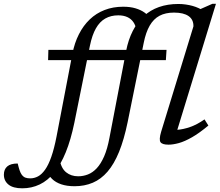

<svg xmlns="http://www.w3.org/2000/svg" viewBox="-186 -754 1160 1014"><path d="M68 -436.5 69.5 -490.5H693.5L690 -436.5ZM61.5 147 129 88.5Q137 134.5 163 155.8Q189 177 227 177Q253.5 177 278.5 167.2Q303.5 157.5 325 134.5Q346.5 111.5 363.8 72.2Q381 33 392 -26L480 -485Q491.5 -544 515 -590.2Q538.5 -636.5 573 -668.5Q607.5 -700.5 653.5 -716.8Q699.5 -733 756 -733Q776.5 -733 795.2 -730.2Q814 -727.5 831 -722.8Q848 -718 862.8 -711.2Q877.5 -704.5 889.5 -696.5L848.5 -695.5L936 -734H954.5L750.5 -68.5Q781 -70.5 818 -83.2Q855 -96 894 -123.5L914.5 -91Q866.5 -51 828 -29Q789.5 -7 758.8 1.5Q728 10 704 10Q671 10 661.8 -3Q652.5 -16 665 -58L835.5 -614.5Q836.5 -650.5 810 -669Q783.5 -687.5 733 -687.5Q688 -687.5 656.5 -670.8Q625 -654 604.5 -618.5Q584 -583 573 -527.5L488 -108.5Q469 -16.5 442.8 48Q416.5 112.5 382 152.5Q347.5 192.5 304 211Q260.5 229.5 208 229.5Q167.5 229.5 137.8 219.5Q108 209.5 89 191Q70 172.5 61.5 147ZM206.5 -105Q188 -15.5 161.5 49.8Q135 115 100.5 157.5Q66 200 23.5 220.2Q-19 240.5 -68.5 240.5Q-117 240.5 -141.2 220.8Q-165.5 201 -165.5 168.5Q-165.5 140.5 -147.8 125Q-130 109.5 -92.5 109.5Q-87.5 130.5 -82.5 145.5Q-77.5 160.5 -70 170.5Q-62 180.5 -51.5 184.2Q-41 188 -26.5 188Q-5 188 14.8 177.5Q34.5 167 52.2 142Q70 117 85 74.2Q100 31.5 112.5 -32.5L196.5 -470.5Q207.5 -527.5 230.8 -573.2Q254 -619 288 -651.5Q322 -684 366.5 -701.2Q411 -718.5 464.5 -718.5Q502 -718.5 530 -710Q558 -701.5 577.2 -687.8Q596.5 -674 606 -657.5L534.5 -594Q530.5 -620 518.2 -637.5Q506 -655 486 -664Q466 -673 438.5 -673Q399.5 -673 370 -656.2Q340.5 -639.5 320.5 -604.2Q300.5 -569 289 -513Z"/></svg>

Font: Newsreader 9pt
Style: Italic
Weight: 400
Italic angle: -17°
Designer: Hugues Gentile
Foundry: Production Type
Version: Version 1.003